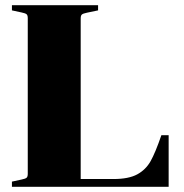

<svg xmlns="http://www.w3.org/2000/svg" viewBox="-20 -720 708 740"><path d="M63 -672 26 -680V-700H358V-680L315 -671Q300 -668 295.5 -664Q291 -660 291 -649V-30H417Q476 -30 509 -48Q542 -66 560.5 -99Q579 -132 602 -199H630V0H26V-20L63 -28Q78 -31 82.5 -35Q87 -39 87 -50V-650Q87 -661 82.5 -665Q78 -669 63 -672Z"/></svg>

Font: Chonburi
Style: Regular
Weight: 400
Designer: Thanarat Vachiruckul and Stawix Ruecha
Foundry: Cadson Demak & Katatrad
Version: Version 1.000